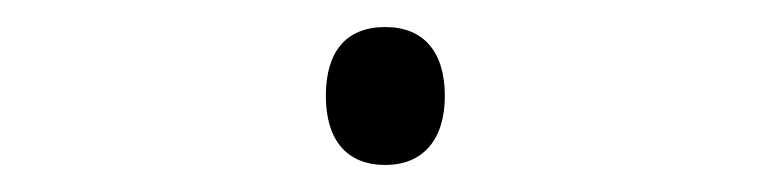

<svg xmlns="http://www.w3.org/2000/svg" viewBox="-20 -110 570 142"><path d="M265 12C293 12 309 -7 309 -39C309 -72 293 -90 265 -90C236 -90 221 -72 221 -39C221 -7 236 12 265 12Z"/></svg>

Font: Noto Sans Mono Condensed Light
Style: Regular
Weight: 300
Width: 3
Designer: Monotype Design Team
Foundry: Monotype Imaging Inc.
Version: Version 2.014